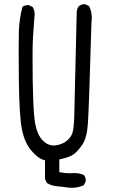

<svg xmlns="http://www.w3.org/2000/svg" viewBox="-20 -766 540 904"><path d="M317.9 118.2Q348.1 118.2 374.5 106L383.3 88.9Q383.8 86.4 383.8 84Q383.8 68.4 375 58.1Q354.5 48.8 330.6 48.8Q326.7 48.8 320.8 49.3Q314.9 49.8 307.1 49.8Q284.7 49.8 259.3 44.4V-15.1L262.7 -16.1Q307.6 -25.4 328.1 -40.5Q348.1 -55.7 368.7 -86.7Q389.2 -117.7 394 -186Q398.9 -254.9 410.6 -660.2V-660.6Q412.1 -671.9 412.1 -682.1Q412.1 -711.9 399.9 -736.8L382.8 -745.6Q379.9 -746.1 375.5 -746.1Q371.1 -746.1 364.5 -744.1Q357.9 -742.2 351.6 -737.3Q343.3 -726.6 341.3 -712.4L329.6 -217.8Q327.6 -160.2 320.8 -139.2Q313.5 -117.7 291.7 -101.1Q270 -84.5 239.3 -81.5Q235.8 -81.1 232.4 -81.1Q204.6 -81.1 181.6 -104.5Q156.2 -129.9 146 -182.6Q133.3 -249.5 133.3 -494.6Q133.3 -561.5 135.3 -590.8Q138.2 -639.2 142.1 -686Q143.1 -693.8 143.1 -698.2Q143.1 -717.8 133.8 -732.9L116.2 -741.7Q113.3 -742.2 110.4 -742.2Q107.4 -742.2 103.5 -741.2Q93.8 -740.2 85.9 -733.9Q70.8 -678.2 68.8 -618.7Q67.9 -587.9 67.9 -530.3Q67.9 -472.7 68.8 -387.7Q70.8 -218.3 83.3 -156.5Q95.7 -94.7 127.4 -57.1Q158.7 -19.5 188.5 -12.2L191.9 -11.2V71.8Q193.8 85.9 202.1 96.2Q222.7 108.9 247.1 110.8Q272.9 112.8 296.4 116.7Q307.6 118.2 317.9 118.2Z"/></svg>

Font: Bakudai
Style: Light
Weight: 300
Version: Version 1.48